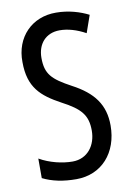

<svg xmlns="http://www.w3.org/2000/svg" viewBox="-84 -777 581 841"><g transform="rotate(-10 206.5 -357.0)"><path d="M375 -196C375 -288 331 -347 238 -396C155 -441 128 -467 128 -540C128 -601 165 -645 227 -645C263 -645 302 -634 342 -612L369 -689C332 -708 281 -724 225 -724C118 -725 41 -647 43 -536C43 -423 95 -378 180 -332C262 -289 290 -257 290 -188C290 -123 251 -69 184 -69C139 -69 83 -82 38 -108V-21C80 0 129 10 187 10C300 10 375 -75 375 -196Z"/></g></svg>

Font: Noto Sans Sinhala UI ExtraCondensed
Style: Regular
Weight: 400
Width: 2
Designer: Jelle Bosma - Monotype Design Team
Foundry: Monotype Imaging Inc.
Version: Version 2.006